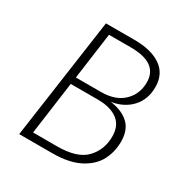

<svg xmlns="http://www.w3.org/2000/svg" viewBox="-159 -814 909 943"><g transform="rotate(30 296.0 -342.0)"><path d="M529 -217Q529 -161 504 -112Q479 -63 419.5 -31.5Q360 0 264 0H77L174 -684H336Q432 -684 486.5 -646Q541 -608 541 -534Q541 -464 499 -418.5Q457 -373 387 -362Q452 -354 490.5 -319.5Q529 -285 529 -217ZM215 -643 179 -380H321Q403 -380 448 -423.5Q493 -467 493 -533Q493 -643 339 -643ZM479 -218Q479 -280 438.5 -310Q398 -340 327 -340H173L132 -41H268Q382 -41 430.5 -92Q479 -143 479 -218Z"/></g></svg>

Font: Fira Sans ExtraLight
Style: Italic
Weight: 275
Italic angle: -8°
Designer: Carrois Corporate & Edenspiekermann AG
Foundry: Carrois Corporate GbR & Edenspiekermann AG
Version: Version 4.203